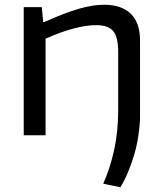

<svg xmlns="http://www.w3.org/2000/svg" viewBox="-20 -570 685 809"><path d="M415 204Q444 139 461 61.5Q478 -16 478 -106V-350Q478 -414 457 -439Q436 -464 385 -464Q344 -464 290.5 -450Q237 -436 172 -407V0H80V-540H156L162 -477H166Q211 -497 247.5 -511Q284 -525 314 -533.5Q344 -542 369.5 -546Q395 -550 419 -550Q492 -550 531 -512Q570 -474 570 -400V-66Q568 -28 561.5 11.5Q555 51 543.5 88.5Q532 126 517.5 160Q503 194 487 219Z"/></svg>

Font: Encode Sans Wide
Style: Regular
Weight: 400
Designer: Pablo Impallari, Andres Torresi
Foundry: Pablo Impallari, Andres Torresi
Version: Version 1.000; ttfautohint (v1.00) -l 8 -r 50 -G 200 -x 14 -